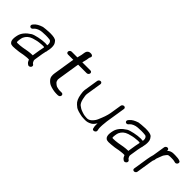

<svg xmlns="http://www.w3.org/2000/svg" viewBox="118 -1461 2293 2293"><g transform="rotate(45 1265.0 -314.5)"><path d="M242.2 -38.2 242.9 -38.3 272.1 -43.4C293.9 -47.4 306.3 -50.7 325.1 -52.1C345.8 -53.5 351.1 -56 362.9 -56H389.9C398.5 -34.2 407.2 -18.9 421.2 -9.8L430.9 -2.9C445.3 6.7 463.1 -3.3 471.2 -14.4C479.2 -25.5 479.4 -41.6 466.6 -50.1L456.6 -57.2L456.3 -57.4C455.2 -58.1 451.2 -62.6 447 -71.6C438.1 -90.8 437 -91 441.6 -120.5L456.5 -214.5C458.8 -228.6 463.9 -250.6 466.7 -263.2C467.6 -267.2 473 -271.8 472 -285.5C472.9 -288.9 473.9 -292.7 474.8 -298C482.6 -332.1 483.8 -364.8 476.9 -393.1C473.8 -405.9 465.7 -418.9 453.1 -433.8C437.7 -452.1 401.6 -459 344.8 -459H344.1L343.5 -459C291.8 -456.4 253.6 -453.5 234.9 -449.7L234.2 -449.6L233.5 -449.4C188.4 -435.1 154.5 -416.4 134 -391.6L125.7 -381.8C113 -367.9 116.6 -351.4 125.8 -344C134.9 -336.6 152.9 -335.6 165.2 -350.4L173.5 -360.2C192.5 -381.1 232.3 -397.6 269.5 -400C313.7 -402.7 345.4 -405 395.7 -398.7C401.3 -398 410.7 -393.8 418.1 -381.6L418.4 -381L418.7 -380.5C424.7 -371.7 427.7 -357 425.4 -330.6C417.9 -332 406.2 -333 389.5 -333C329.1 -333 227.9 -310.9 200.1 -293.7C140.7 -256.9 102.8 -212.7 90.5 -161.5C75.5 -99.8 71.8 -30 144.1 -30C167.1 -30 197.9 -32.8 242.2 -38.2ZM388.6 -133C388.1 -129.6 387.8 -127.8 387.3 -123.5H374.9C363.7 -123.5 353.5 -123.1 344.7 -121.7C315.3 -117.1 307.3 -118.8 262.3 -109L234.9 -104.2C204.5 -99.6 178.9 -97.5 152.8 -97.5C144.8 -97.5 142.8 -99.5 141.4 -103.6C138 -113.6 145.3 -169.3 153.4 -186.9C171 -225 198.6 -250.7 245.5 -265.9C256.7 -269 270.8 -272.8 287.7 -277.4C317.2 -285.6 343.6 -287 380.4 -290.5H405.1C406.6 -290.5 409.9 -289.8 415.2 -284.8C411.8 -274.2 408 -255.1 403.5 -227Z M947.1 -53H908.6C900.1 -53 882.9 -56 859.1 -62.5C849.7 -64.4 814.5 -92.4 811.5 -101.3C804.2 -122.8 800.8 -123.7 806.4 -159.4L846.5 -412.5C847.5 -418.8 848.5 -424 849.5 -428H993.5C1008.5 -428 1023 -440.5 1025.3 -455.5C1027.7 -470.5 1017.2 -483 1002.2 -483H864.6L878.5 -538.1L885.2 -580.5C885.2 -580.5 918.4 -624.9 865.3 -630.8C835.1 -634.2 814.6 -617.9 807.1 -599.5C804.8 -593.8 803.1 -587.5 802 -580.5L795.4 -538.9L781.2 -483H685C670 -483 655.5 -470.5 653.1 -455.5C650.8 -440.5 661.2 -428 676.3 -428H767.5L763 -404.1L723.9 -157.2C717.7 -118.3 721.2 -87.7 739.4 -65.5C755.9 -45.4 773.8 -30.6 794.9 -21.4C826.1 -7.9 876.9 2 907.1 2H933.1C943.2 2 955.4 -0.5 963.8 -10.8C967.3 -15.2 969.4 -20.4 970.2 -25.5C972.6 -40.5 962.1 -53 947.1 -53Z M1555.2 -439.5 1533.6 -303.5C1523.9 -242.3 1504.1 -195.2 1480.1 -138.3C1471.3 -117.3 1458.6 -97.4 1434.2 -73.4C1412.5 -54.3 1391.9 -47.3 1367.4 -49.4C1355.7 -50.4 1345.6 -51.3 1337 -51.9C1315.4 -53.6 1259 -73.8 1246.8 -82.7C1234.5 -91.6 1224.7 -98.3 1216.6 -103.4C1201.5 -115.3 1189.3 -138.8 1180.4 -175.2C1171.5 -211.9 1169 -239.8 1171.8 -257.5L1202.5 -451.5C1204.9 -466.5 1194.4 -479 1179.4 -479C1164.3 -479 1149.9 -466.5 1147.5 -451.5L1118.4 -267.7C1115.8 -251.4 1117.6 -228.5 1122.9 -197.9C1130.9 -145.1 1148.3 -105.6 1176.6 -81.3C1182.5 -76.2 1192.6 -67.5 1207.9 -55.2C1231.2 -41.1 1268.1 -30.3 1318.7 -21.2L1320 -21L1321.4 -20.9C1332.1 -20.3 1344.9 -19.5 1359.7 -18.6C1406.4 -15.6 1430.6 -26.3 1459.8 -42C1478.4 -54.1 1492.8 -70.7 1508.8 -97.2C1508.9 -79.5 1506.7 -63.2 1509.1 -44.8L1509.2 -44.3L1514.9 -18.2C1515.9 -4.2 1530.4 1.6 1542.6 -0.9C1555.6 -3.6 1572.9 -16.4 1569.4 -34.6L1564.6 -61.6L1564.4 -62.1C1563.5 -65.2 1563 -69.3 1563.3 -74.4C1563.9 -86.8 1562.8 -114.9 1564.5 -125.8L1564.6 -126.1L1571.1 -192.6L1610.4 -440.9C1612.7 -455.2 1602.1 -467 1587 -467C1572 -467 1557.6 -454.5 1555.2 -439.5Z M1856.2 -38.2 1856.9 -38.3 1886.1 -43.4C1907.9 -47.4 1920.3 -50.7 1939.1 -52.1C1959.8 -53.5 1965.1 -56 1976.9 -56H2003.9C2012.5 -34.2 2021.2 -18.9 2035.2 -9.8L2044.9 -2.9C2059.3 6.7 2077.1 -3.3 2085.2 -14.4C2093.2 -25.5 2093.4 -41.6 2080.6 -50.1L2070.6 -57.2L2070.3 -57.4C2069.2 -58.1 2065.2 -62.6 2061 -71.6C2052.1 -90.8 2051 -91 2055.6 -120.5L2070.5 -214.5C2072.8 -228.6 2077.9 -250.6 2080.7 -263.2C2081.6 -267.2 2087 -271.8 2086 -285.5C2086.9 -288.9 2087.9 -292.7 2088.8 -298C2096.6 -332.1 2097.8 -364.8 2090.9 -393.1C2087.8 -405.9 2079.7 -418.9 2067.1 -433.8C2051.7 -452.1 2015.6 -459 1958.8 -459H1958.1L1957.5 -459C1905.8 -456.4 1867.6 -453.5 1848.9 -449.7L1848.2 -449.6L1847.5 -449.4C1802.4 -435.1 1768.5 -416.4 1748 -391.6L1739.7 -381.8C1727 -367.9 1730.6 -351.4 1739.8 -344C1748.9 -336.6 1766.9 -335.6 1779.2 -350.4L1787.5 -360.2C1806.5 -381.1 1846.3 -397.6 1883.5 -400C1927.7 -402.7 1959.4 -405 2009.7 -398.7C2015.3 -398 2024.7 -393.8 2032.1 -381.6L2032.4 -381L2032.7 -380.5C2038.7 -371.7 2041.7 -357 2039.4 -330.6C2031.9 -332 2020.2 -333 2003.5 -333C1943.1 -333 1841.9 -310.9 1814.1 -293.7C1754.7 -256.9 1716.8 -212.7 1704.5 -161.5C1689.5 -99.8 1685.8 -30 1758.1 -30C1781.1 -30 1811.9 -32.8 1856.2 -38.2ZM2002.6 -133C2002.1 -129.6 2001.8 -127.8 2001.3 -123.5H1988.9C1977.7 -123.5 1967.5 -123.1 1958.7 -121.7C1929.3 -117.1 1921.3 -118.8 1876.3 -109L1848.9 -104.2C1818.5 -99.6 1792.9 -97.5 1766.8 -97.5C1758.8 -97.5 1756.8 -99.5 1755.4 -103.6C1752 -113.6 1759.3 -169.3 1767.4 -186.9C1785 -225 1812.6 -250.7 1859.5 -265.9C1870.7 -269 1884.8 -272.8 1901.7 -277.4C1931.2 -285.6 1957.6 -287 1994.4 -290.5H2019.1C2020.6 -290.5 2023.9 -289.8 2029.2 -284.8C2025.8 -274.2 2022 -255.1 2017.5 -227Z M2248.3 -298.9C2240.6 -273.7 2233.7 -244.4 2229.3 -216.6L2198.8 -24.1C2196.6 -9.8 2207.1 2 2222.2 2C2237.2 2 2251.5 -9.8 2253.8 -24L2284.2 -215.8C2286 -227.6 2288.1 -238.7 2290.4 -249.2L2290.5 -249.5L2290.9 -251.8C2293.6 -254.8 2297.4 -261.5 2298.3 -266.9L2302.6 -294.4C2305.8 -304.3 2311.5 -319.7 2319.3 -338.8C2329.3 -363.2 2331.2 -374.3 2341.6 -387.4C2363 -414.5 2363.6 -428 2403.3 -428H2437.7C2452.4 -428 2465.6 -426.4 2477.3 -423.2C2490.1 -419.7 2499.8 -416.2 2510.8 -421.3C2526.9 -428.8 2532.7 -446.2 2528.6 -458.3C2526.4 -464.4 2523.7 -468.5 2513.5 -471.7C2496.3 -479.2 2469.6 -483 2435.2 -483H2406C2376.3 -483 2349.8 -472.8 2329 -452C2328.3 -451.3 2328.1 -451.1 2327.3 -450.3L2328.1 -455.5C2330.5 -470.5 2320 -483 2305 -483C2290 -483 2275.5 -470.5 2273.1 -455.5Z"/></g></svg>

Font: MewTooHand
Style: BdWideIta
Weight: 400
Designer: Mew Too, Robert Jablonski
Version: Version 0.77